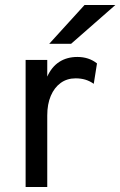

<svg xmlns="http://www.w3.org/2000/svg" viewBox="-20 -752 484 772"><path d="M83 0V-511H170V-444Q187.5 -483 218.2 -503Q249 -523 291 -523Q337.5 -523 370 -497L357 -415Q340.5 -426.5 322.8 -431.8Q305 -437 284 -437Q249.5 -437 224 -418.5Q198.5 -400 184.2 -366.5Q170 -333 170 -288V0ZM178 -576 320 -732H444L266 -576Z"/></svg>

Font: Undotted
Style: Regular
Weight: 400
Designer: Delve Withrington, Dave Bailey, Thomas Jockin
Foundry: Delve Fonts LLC
Version: Version 4.000